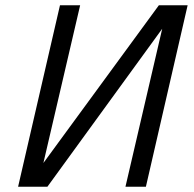

<svg xmlns="http://www.w3.org/2000/svg" viewBox="-20 -710 736 730"><path d="M534.7 0H457L596.7 -600.6L160.2 0H48.8L208 -689.9H284.7L145 -90.3L584 -689.9H693.4Z"/></svg>

Font: HK Grotesk Italic
Style: Regular
Weight: 400
Italic angle: -13°
Designer: Alfredo Marco Pradil and Stefan Peev
Foundry: Hanken Design Co.
Version: Version 1.000;PS 001.000;hotconv 1.0.88;makeotf.lib2.5.64775